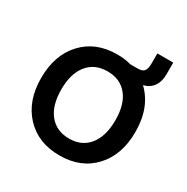

<svg xmlns="http://www.w3.org/2000/svg" viewBox="-158 -818 941 966"><g transform="rotate(30 312.5 -335.5)"><path d="M39.1 -282.2Q39.1 -416 113.8 -496.1Q188.5 -576.2 313 -576.2Q355.5 -576.2 393.1 -565.9H436Q464.8 -565.9 474.4 -579.8Q483.9 -593.8 483.9 -623V-681.2H576.2V-611.8Q576.2 -569.8 556.4 -542.5Q536.6 -515.1 501 -506.8Q585.9 -425.8 585.9 -283.2Q585.9 -150.4 511.7 -70.3Q437.5 9.8 313 9.8Q188.5 9.8 113.8 -70.3Q39.1 -150.4 39.1 -282.2ZM313 -87.9Q386.7 -87.9 428 -139.9Q469.2 -191.9 469.2 -284.2Q469.2 -376.5 428 -427.2Q386.7 -478 313 -478Q238.8 -478 197.3 -426.5Q155.8 -375 155.8 -283.2Q155.8 -190.9 197.3 -139.4Q238.8 -87.9 313 -87.9Z"/></g></svg>

Font: BDO Grotesk Medium
Style: Regular
Weight: 500
Designer: Deni Anggara
Foundry: Lokal Container
Version: Version 2.000